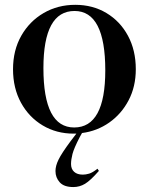

<svg xmlns="http://www.w3.org/2000/svg" viewBox="-20 -543 616 796"><path d="M285 11Q214 11 157 -23Q100 -57 67 -117.2Q34 -177.5 34 -256Q34 -334.5 68.2 -394.8Q102.5 -455 161 -489Q219.5 -523 292 -523Q364.5 -523 421.2 -489Q478 -455 510.5 -394.8Q543 -334.5 543 -256Q543 -184 513.2 -127.2Q483.5 -70.5 433 -35Q382.5 0.5 320 8.5L310.5 25.5Q286.5 72 280.5 95.5Q274.5 119 274.5 137Q274.5 157.5 287.2 169.2Q300 181 323.5 181Q335.5 181 349.8 176.8Q364 172.5 384 156.5L390 165.5Q355 205.5 332.5 219Q310 232.5 284 232.5Q245.5 232.5 227.8 213Q210 193.5 210 166Q210 144.5 222.8 118.5Q235.5 92.5 272.5 42.5L296.5 11Q290.5 11 285 11ZM287.5 -14.5Q416.5 -14.5 416.5 -251.5Q416.5 -497.5 289 -497.5Q160 -497.5 160 -260.5Q160 -14.5 287.5 -14.5Z"/></svg>

Font: Newsreader 72pt Medium
Style: Regular
Weight: 500
Designer: Hugues Gentile
Foundry: Production Type
Version: Version 1.003; ttfautohint (v1.8.3)